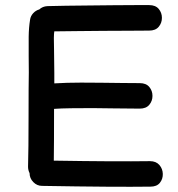

<svg xmlns="http://www.w3.org/2000/svg" viewBox="-20 -736 699 753"><path d="M570 -4Q595 -4 607 -19Q619 -34 618.5 -54Q618 -74 605 -89Q592 -104 568 -104Q435 -102 191 -106Q192 -167 192 -309Q218 -311 259 -311.5Q300 -312 343.5 -312Q387 -312 423 -311Q493 -310 528 -310Q553 -310 565.5 -325Q578 -340 578 -360Q578 -380 565.5 -395Q553 -410 528 -410Q500 -410 460.5 -410.5Q421 -411 378 -411.5Q335 -412 298 -412Q242 -412 193 -409V-450Q193 -474 192 -537Q190 -599 193 -613Q227 -613 279 -614Q331 -615 386.5 -615Q442 -615 490 -615.5Q538 -616 565 -616Q590 -616 602.5 -631Q615 -646 615 -666Q615 -686 602.5 -701Q590 -716 565 -716Q545 -716 508 -716Q471 -716 424.5 -715.5Q378 -715 329.5 -714.5Q281 -714 238.5 -713.5Q196 -713 166 -712Q147 -711 134 -699Q120 -695 110 -684Q100 -673 98 -659Q93 -629 92.5 -592Q92 -555 92.5 -518Q93 -481 93 -452Q92 -406 92 -278Q92 -150 90 -82Q90 -69 96 -57Q96 -37 110.5 -22Q125 -7 145 -7Q435 -2 570 -4Z"/></svg>

Font: Balsamiq Sans
Style: Regular
Weight: 400
Designer: Michael Angeles
Foundry: Balsamiq SRL
Version: Version 1.020; ttfautohint (v1.8.4.7-5d5b);gftools[0.9.26]